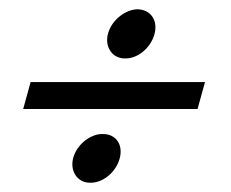

<svg xmlns="http://www.w3.org/2000/svg" viewBox="-20 -442 498 414"><path d="M30 -207H406L422 -265H46ZM174 -48C202 -47 230 -71 238 -100C246 -129 231 -153 202 -153C176 -154 146 -131 138 -102C130 -73 147 -48 174 -48ZM249 -316C277 -315 305 -339 313 -368C321 -397 306 -421 277 -422C251 -422 221 -399 213 -370C205 -341 222 -316 249 -316Z"/></svg>

Font: Mazius Display Extra Italic
Style: Bold
Weight: 700
Italic angle: -17°
Designer: Alberto Casagrande & Collletttivo
Foundry: Collletttivo
Version: Version 2.000;Glyphs 3.2 (3217)